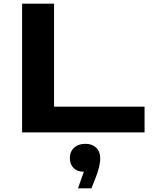

<svg xmlns="http://www.w3.org/2000/svg" viewBox="-20 -720 846 1044"><path d="M273.9 -700.2V-140.1H766.1V0H100.1V-700.2ZM359.9 140.1Q359.9 104.5 382.8 83.3Q405.8 62 444.8 62Q481.4 62 503.2 83.3Q524.9 104.5 524.9 140.1Q524.9 186.5 497.1 253.9L477.1 304.2H403.8L436 213.9Q400.9 213.9 380.4 193.8Q359.9 173.8 359.9 140.1Z"/></svg>

Font: Messapia Bold
Style: Regular
Weight: 400
Designer: Luca Marsano
Foundry: Collletttivo
Version: Version 1.000;FEAKit 1.0